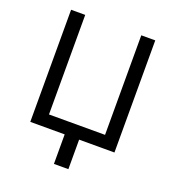

<svg xmlns="http://www.w3.org/2000/svg" viewBox="-158 -837 1047 1149"><g transform="rotate(20 365.5 -263.0)"><path d="M633 0H408V188H316V0H97V-714H187V-80H544V-714H633Z"/></g></svg>

Font: Noto Sans
Style: Regular
Weight: 400
Designer: Monotype Design Team
Foundry: Monotype Imaging Inc.
Version: Version 2.007